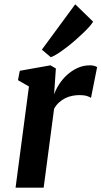

<svg xmlns="http://www.w3.org/2000/svg" viewBox="-20 -871 471 891"><path d="M174.3 -640.6 329.1 -851.1 412.1 -770.5Q407.7 -762.2 395.5 -748.3Q383.3 -734.4 366.2 -718Q349.1 -701.7 329.1 -684.1Q309.1 -666.5 288.6 -650.9Q268.1 -635.3 249.3 -623Q230.5 -610.8 215.8 -605.5ZM114.3 -469.7 63.5 -499 71.8 -542.5 214.4 -567.9 239.3 -553.2 231 -432.6Q238.8 -455.1 253.9 -479Q269 -502.9 290.5 -522.7Q312 -542.5 339.1 -555.2Q366.2 -567.9 398.4 -567.9Q408.7 -567.9 417.7 -565.2Q426.8 -562.5 430.7 -559.6L402.3 -417Q397 -420.9 383.8 -425.3Q370.6 -429.7 349.1 -429.7Q333 -429.7 316.2 -426.5Q299.3 -423.3 283.7 -415.8Q268.1 -408.2 254.4 -396Q240.7 -383.8 231 -366.2L182.6 0H52.2Z"/></svg>

Font: Merriweather Bold
Style: Italic
Weight: 700
Italic angle: -7°
Designer: Eben Sorkin ( eben@eyebytes.com )
Foundry: Eben Sorkin ( eben@eyebytes.com )
Version: Version 1.5; ttfautohint (v0.97) -l 13 -r 13 -G 200 -x 24 -f